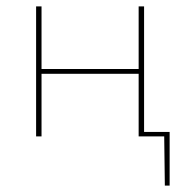

<svg xmlns="http://www.w3.org/2000/svg" viewBox="-20 -427 582 601"><path d="M511 154H496L494 0H414V-196H110V0H93V-407H110V-211H414V-407H431V-14H511Z"/></svg>

Font: Ysabeau Infant Thin
Style: Regular
Weight: 200
Designer: Christian Thalmann (Catharsis Fonts)
Version: Version 0.003